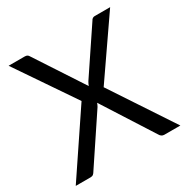

<svg xmlns="http://www.w3.org/2000/svg" viewBox="-163 -858 975 999"><g transform="rotate(-30 324.5 -358.0)"><path d="M638.5 0H542Q524.5 0 514.5 -18.5L322.5 -319Q319 -308.5 313.5 -299L126.5 -18.5Q122.5 -11 116.2 -5.5Q110 0 100 0H10L257 -367.5L20 -716H116.5Q126.5 -716 132 -712.5Q137.5 -709 141 -702.5L328.5 -416Q332.5 -427.5 339 -438.5L515 -701Q522.5 -716 537.5 -716H630L392.5 -372Z"/></g></svg>

Font: Verano Sans
Style: Regular
Weight: 400
Designer: Lukasz Dziedzic with Adam Twardoch and Botio Nikoltchev
Foundry: tyPoland Lukasz Dziedzic
Version: Version 3.001;December 28, 2019;FontCreator 12.0.0.2547 64-b